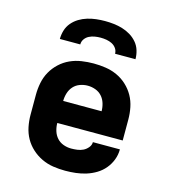

<svg xmlns="http://www.w3.org/2000/svg" viewBox="-111 -829 822 927"><g transform="rotate(15 300.0 -366.0)"><path d="M300 8Q270 8 240 3.5Q210 -1 182.5 -14Q155 -27 132.5 -47.5Q110 -68 95.5 -94Q81 -120 75 -150Q69 -180 69 -210V-310Q69 -340 75 -370Q81 -400 95.5 -426Q110 -452 132.5 -473Q155 -494 182.5 -506.5Q210 -519 240 -523.5Q270 -528 300 -528Q330 -528 360 -523.5Q390 -519 417.5 -506.5Q445 -494 467.5 -473Q490 -452 504.5 -426Q519 -400 525 -370Q531 -340 531 -310V-205H204Q204 -185 210 -165.5Q216 -146 229 -131.5Q242 -117 261 -110Q280 -103 300 -103Q315 -103 330.5 -105Q346 -107 359.5 -113.5Q373 -120 383.5 -132.5Q394 -145 394 -160H529Q529 -133 519.5 -108Q510 -83 493 -62.5Q476 -42 453 -28Q430 -14 404.5 -6Q379 2 352.5 5Q326 8 300 8ZM396 -315Q396 -335 390 -354.5Q384 -374 371 -388.5Q358 -403 339 -410Q320 -417 300 -417Q280 -417 261 -410Q242 -403 229 -388.5Q216 -374 210 -354.5Q204 -335 204 -315ZM111 -600Q111 -622 117.5 -643.5Q124 -665 138.5 -682Q153 -699 172 -710.5Q191 -722 212.5 -728.5Q234 -735 256 -737.5Q278 -740 300 -740Q322 -740 344 -737.5Q366 -735 387.5 -728.5Q409 -722 428 -710.5Q447 -699 461.5 -682Q476 -665 482.5 -643.5Q489 -622 489 -600H387Q387 -615 378.5 -627Q370 -639 357 -645.5Q344 -652 329.5 -654.5Q315 -657 300 -657Q285 -657 270.5 -654.5Q256 -652 243 -645.5Q230 -639 221.5 -627Q213 -615 213 -600Z"/></g></svg>

Font: Iosevka Aile Heavy
Style: Regular
Weight: 900
Designer: Belleve Invis
Foundry: Belleve Invis
Version: Version 31.1.0; ttfautohint (v1.8.4)